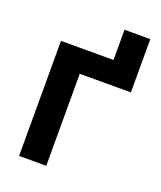

<svg xmlns="http://www.w3.org/2000/svg" viewBox="-127 -749 694 830"><g transform="rotate(20 220.5 -334.0)"><path d="M301.8 -529.3V-668.5H420.4V-529.3ZM420.4 -529.3V-423.3H185.1V0H60.1V-529.3Z"/></g></svg>

Font: Inter 24pt SemiBold
Style: Regular
Weight: 600
Designer: Rasmus Andersson
Foundry: rsms
Version: Version 4.001;git-66647c0bb